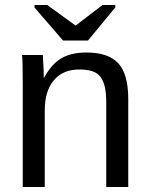

<svg xmlns="http://www.w3.org/2000/svg" viewBox="-20 -748 596 768"><path d="M405 0V-335Q405 -374 399.5 -399.5Q394 -425 381.5 -441Q369 -457 348 -463.5Q327 -470 296 -470Q232 -470 195.5 -427Q159 -384 159 -306V0H71V-416Q71 -508 68 -528H151Q152 -527 152 -515Q152 -509 152.5 -504Q153 -499 153.5 -490.5Q154 -482 154.5 -469.5Q155 -457 155 -438H157Q187 -493 226.5 -515.5Q266 -538 326 -538Q413 -538 453 -495Q493 -452 493 -352V0ZM332 -586H232L118 -718V-728H169L282 -646H283L390 -728H441V-718Z"/></svg>

Font: Libra Sans
Style: Regular
Weight: 400
Foundry: Context Ltd
Version: Version 1.000; ttfautohint (v1.3)